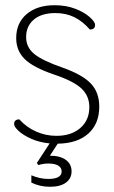

<svg xmlns="http://www.w3.org/2000/svg" viewBox="-20 -540 436 735"><path d="M201 10 171 56Q210 56 232 72Q254 88 254 116Q254 143 232.5 159Q211 175 171 175Q133 175 100 159V131Q133 145 165 145Q216 145 216 116Q216 102 203 94Q190 86 165 86Q145 86 127 92L121 84L170 9Q130 5 99 -9Q68 -23 51 -39Q34 -55 34 -65Q34 -83 54 -83Q81 -53 118 -36.5Q155 -20 196 -20Q253 -20 287.5 -50Q322 -80 322 -130Q322 -173 291.5 -201.5Q261 -230 186 -255Q107 -282 74.5 -314Q42 -346 42 -394Q42 -452 82 -486Q122 -520 189 -520Q233 -520 268 -506.5Q303 -493 323.5 -474.5Q344 -456 344 -445Q344 -427 324 -427Q296 -459 264 -474.5Q232 -490 192 -490Q139 -490 109.5 -465Q80 -440 80 -398Q80 -359 111 -333.5Q142 -308 220 -281Q296 -254 328 -220Q360 -186 360 -132Q360 -66 318 -28.5Q276 9 201 10Z"/></svg>

Font: Thasadith
Style: Regular
Weight: 400
Designer: Cadson Demak Co.,Ltd.
Foundry: Cadson Demak Co.,Ltd.
Version: Version 1.000; ttfautohint (v1.6)